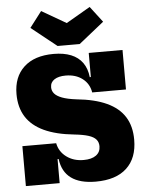

<svg xmlns="http://www.w3.org/2000/svg" viewBox="-66 -1093 870 1155"><g transform="rotate(-5 369.0 -515.5)"><path d="M440.5 -823H307L153.5 -945.5L226.5 -1041L374 -955.5L519.5 -1040L592.5 -944.5ZM465 10Q370 10 317 -28.8Q264 -67.5 254 -145H231L247.5 -241Q257.5 -189.5 300.2 -157.8Q343 -126 403.5 -126Q452 -126 478.8 -145.5Q505.5 -165 505.5 -200.5Q505.5 -225 491.2 -241.5Q477 -258 445.5 -268Q414 -278 362 -283.5Q252 -294.5 179.5 -328.2Q107 -362 71.2 -418.8Q35.5 -475.5 35.5 -556Q35.5 -659.5 99 -718.5Q162.5 -777.5 278.5 -777.5Q340 -777.5 383.8 -759.8Q427.5 -742 452.8 -706.8Q478 -671.5 483.5 -619.5H506.5L490 -526.5Q481.5 -579.5 440.8 -610.5Q400 -641.5 339.5 -641.5Q296.5 -641.5 271.5 -625.2Q246.5 -609 246.5 -578.5Q246.5 -557 260.5 -540.5Q274.5 -524 306.2 -512Q338 -500 391 -493.5Q502 -482.5 574 -449.2Q646 -416 681.5 -359.5Q717 -303 717 -221.5Q717 -110.5 652.2 -50.2Q587.5 10 465 10ZM43.5 0V-241H247.5V0ZM490 -526.5V-765H694V-526.5Z"/></g></svg>

Font: Hepta Slab ExtraBold
Style: Regular
Weight: 800
Designer: Michael LaGattuta
Foundry: Michael LaGattuta
Version: Version 1.102